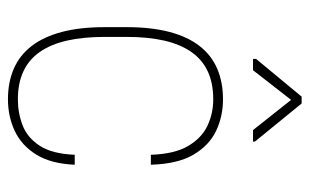

<svg xmlns="http://www.w3.org/2000/svg" viewBox="-170 -609 790 490"><g transform="rotate(90 225.0 -364.0)"><path d="M233.4 -14.6Q268.1 -14.6 299.6 -26.6Q331.1 -38.6 351.8 -70.1Q372.6 -101.6 375 -159.7H400.4Q397.9 -99.6 374.8 -62Q351.6 -24.4 314.5 -6.8Q277.3 10.7 233.4 10.7Q189.5 10.7 155 -4.4Q120.6 -19.5 97.2 -50Q73.7 -80.6 61.5 -127Q49.3 -173.3 49.3 -235.8V-292.5Q49.3 -355 61.5 -401.4Q73.7 -447.8 97.2 -478Q120.6 -508.3 155 -523.2Q189.5 -538.1 233.4 -538.1Q276.9 -538.1 314 -520.5Q351.1 -502.9 374.8 -462.6Q398.4 -422.4 400.4 -354H375Q373 -414.6 352.5 -449.2Q332 -483.9 300.8 -498.5Q269.5 -513.2 233.4 -513.2Q192.4 -513.2 162.4 -499.3Q132.3 -485.4 112.8 -457.5Q93.3 -429.7 83.7 -388.4Q74.2 -347.2 74.2 -292.5V-235.8Q74.2 -181.2 83.7 -139.6Q93.3 -98.1 112.8 -70.3Q132.3 -42.5 162.4 -28.6Q192.4 -14.6 233.4 -14.6ZM244.1 -738.8 341.3 -619.6V-614.7H312L234.9 -711.9L159.2 -614.7H130.4V-622.6L226.6 -738.8Z"/></g></svg>

Font: Roboto Condensed Thin
Style: Regular
Weight: 250
Width: 3
Designer: Christian Robertson
Foundry: Google
Version: Version 3.009; 2024